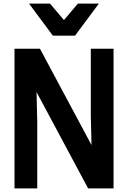

<svg xmlns="http://www.w3.org/2000/svg" viewBox="-20 -1052 715 1072"><path d="M528 -853ZM399 -853H275L142 -1032H259L337 -940L415 -1032H532ZM614 0H472L184 -538L188 -373V0H61V-780H203L491 -242L487 -407V-780H614Z"/></svg>

Font: Tanohe Sans SemiBold
Style: Regular
Weight: 600
Designer: Village Type and Design LLC & Cristiano Sobral
Foundry: Cooper Hewitt Smithsonian Design Museum
Version: Version 1.00;September 29, 2021;FontCreator 13.0.0.2655 64-b